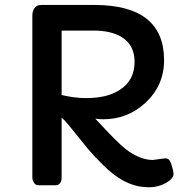

<svg xmlns="http://www.w3.org/2000/svg" viewBox="-20 -769 789 797"><path d="M614.7 -105 665 -111.8Q678.7 -111.8 684.3 -102.5Q689.9 -93.3 692.6 -82.8Q695.3 -72.3 697.8 -64Q700.2 -55.7 700.2 -45.9Q700.2 -36.1 690.7 -26.1Q681.2 -16.1 666.5 -8.3Q635.3 8.3 601.3 8.3Q567.4 8.3 540 0.5Q512.7 -7.3 488.3 -21Q450.2 -42.5 410.4 -81.5Q370.6 -120.6 347.2 -148.4L266.6 -248Q249.5 -268.6 235.8 -281.2V-30.8Q235.8 -11.2 222.7 -2.9Q217.8 0 211.4 0H141.6Q128.4 0 123 -7.8Q114.3 -20.5 114.3 -30.8V-705.6Q114.3 -722.7 123.3 -735.6Q132.3 -748.5 152.8 -748.5H370.6Q661.1 -748.5 661.1 -519Q661.1 -413.6 583 -341.8Q509.3 -273.9 409.2 -273.9Q391.6 -273.9 375.5 -276.4L435.5 -212.9Q487.3 -158.7 516.1 -139.6Q567.9 -105 614.7 -105ZM235.8 -374.5Q291 -361.8 335.7 -361.8Q380.4 -361.8 415.5 -370.1Q450.7 -378.4 478 -396.5Q538.6 -435.5 538.6 -512.2Q538.6 -581.1 486.3 -614.3Q442.4 -642.1 367.2 -642.1H235.8Z"/></svg>

Font: Capriola
Style: Regular
Weight: 400
Designer: Viktoriya Grabowska
Foundry: Viktoriya Grabowska
Version: Version 1.007